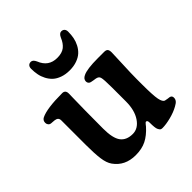

<svg xmlns="http://www.w3.org/2000/svg" viewBox="-188 -796 936 936"><g transform="rotate(-45 279.5 -328.0)"><path d="M149.9 -645Q149.9 -657.2 156 -663.8Q162.1 -670.4 172.9 -670.4Q186.5 -670.4 195.8 -649.9Q218.3 -592.3 277.8 -592.3Q311.5 -592.3 330.1 -607.2Q348.6 -622.1 359.9 -649.9Q369.1 -670.4 382.8 -670.4Q393.6 -670.4 399.7 -663.8Q405.8 -657.2 405.8 -645Q405.8 -623.5 402.1 -604.5Q398.4 -585.4 388.9 -567.1Q379.4 -548.8 365.2 -535.6Q351.1 -522.5 328.6 -514.4Q306.2 -506.3 277.8 -506.3Q249.5 -506.3 227.1 -514.4Q204.6 -522.5 190.4 -535.6Q176.3 -548.8 166.7 -567.1Q157.2 -585.4 153.6 -604.5Q149.9 -623.5 149.9 -645ZM478.5 -245.1V-210.9Q478.5 -133.3 484.1 -105.5Q489.7 -77.6 502.4 -74.2Q509.3 -72.3 517.8 -71.3Q526.4 -70.3 529.8 -69.8Q543 -66.9 543 -53.2Q543 -43 537.1 -35.2Q531.2 -27.3 515.6 -19Q490.7 -4.9 456.8 3.7Q422.9 12.2 398.9 12.2Q391.1 12.2 387 9.3Q382.8 6.3 378.4 -2.9Q373 -13.7 373 -51.3Q373 -66.9 364.3 -66.9Q361.8 -66.9 359.4 -64.9Q356.9 -63 353 -57.9Q349.1 -52.7 346.7 -49.8Q317.4 -17.1 286.6 -1.7Q255.9 13.7 212.9 13.7Q139.2 13.7 100.6 -41Q85.9 -61.5 81.1 -98.1Q76.2 -134.8 76.2 -193.4V-363.3Q76.2 -383.3 54.7 -386.2Q49.8 -387.2 40.5 -387.5Q31.2 -387.7 25.9 -389.2Q20.5 -390.6 16.4 -396.5Q12.2 -402.3 12.2 -410.2Q12.2 -426.8 26.9 -434.1Q67.4 -454.1 172.9 -454.1Q194.8 -454.1 194.8 -429.7Q194.8 -426.8 194.1 -397.9Q193.4 -369.1 192.6 -313.7Q191.9 -258.3 191.9 -190.4Q191.9 -124.5 212.4 -97.2Q232.9 -69.8 275.9 -69.8Q313.5 -69.8 338.9 -107.4Q364.3 -145 364.3 -205.6V-301.3Q364.3 -357.9 359.9 -372.6Q356 -385.3 339.4 -388.2Q334 -389.2 325 -390.4Q315.9 -391.6 311 -393.1Q304.2 -394 299.6 -399.4Q294.9 -404.8 294.9 -412.1Q294.9 -429.2 314 -438Q341.3 -451.7 416.5 -451.7H460Q473.6 -451.7 479 -445.3Q484.4 -439 484.4 -423.8Q484.4 -405.3 481.4 -344.2Q478.5 -283.2 478.5 -245.1Z"/></g></svg>

Font: Cooper* SemiBold
Style: Regular
Weight: 600
Designer: Owen Earl
Foundry: indestructible type*
Version: Version 0.001